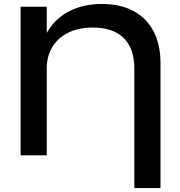

<svg xmlns="http://www.w3.org/2000/svg" viewBox="-20 -784 907 969"><path d="M216 -750V0H84V-750ZM790 -467V165H658V-437Q658 -539 604.5 -592Q551 -645 449 -645Q378 -645 325.5 -619.5Q273 -594 244.5 -547.5Q216 -501 216 -439L168 -464Q180 -562 223 -629.5Q266 -697 335.5 -730.5Q405 -764 495 -764Q587 -764 653.5 -728.5Q720 -693 755 -626Q790 -559 790 -467Z"/></svg>

Font: Unbounded Variable
Style: Regular
Weight: 400
Designer: Luke Prowse, Jean-Baptiste Morizot, Fátima Lázaro, Florian Runge
Foundry: NaN
Version: Version 1.600;FEAKit 1.0